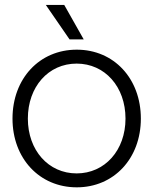

<svg xmlns="http://www.w3.org/2000/svg" viewBox="-20 -763 634 794"><path d="M297.4 11.7C451.2 11.7 562.5 -107.9 562.5 -272.5C562.5 -438 451.2 -557.6 297.4 -557.6C143.1 -557.6 31.7 -438 31.7 -272.5C31.7 -107.9 143.1 11.7 297.4 11.7ZM95.2 -272.5C95.2 -404.3 180.2 -500 296.9 -500C413.6 -500 499 -404.3 499 -272.5C499 -141.6 413.6 -45.9 296.9 -45.9C180.2 -45.9 95.2 -141.6 95.2 -272.5ZM169.4 -742.7 267.6 -600.1H326.2L245.6 -742.7Z"/></svg>

Font: Guggenheim Sans Display Light
Style: Regular
Weight: 300
Designer: Modified by Tom Baber under direction of Pentagram Design 2023
Foundry: rsms
Version: Version 1.001;Glyphs 3.1.2 (3151)